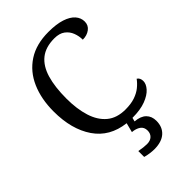

<svg xmlns="http://www.w3.org/2000/svg" viewBox="-279 -828 1172 1172"><g transform="rotate(-45 307.0 -242.0)"><path d="M329.1 240.2Q313.5 240.2 292 237.3Q270.5 234.4 252 229V178.2Q293 186 319.8 186Q348.6 186 364.7 170.7Q380.9 155.3 380.9 129.9Q380.9 100.6 359.9 85.9Q338.9 71.3 306.2 68.8L321.8 7.8Q191.4 -7.3 124.3 -105.5Q57.1 -203.6 57.1 -357.9Q57.1 -465.8 93.3 -548.3Q129.4 -630.9 200.9 -677.5Q272.5 -724.1 377.9 -724.1Q445.8 -724.1 490.7 -709.5Q535.6 -694.8 557.9 -669.4Q580.1 -644 580.1 -611.8Q580.1 -579.6 554.9 -560.8Q529.8 -542 493.2 -542Q493.2 -573.2 481.9 -602.8Q470.7 -632.3 445.1 -651.6Q419.4 -670.9 376 -670.9Q300.3 -670.9 254.6 -634.3Q209 -597.7 188.5 -527.8Q168 -458 168 -357.9Q168 -268.6 189.5 -200.4Q210.9 -132.3 256.8 -94.2Q302.7 -56.2 376 -56.2Q424.3 -56.2 458.5 -67.9Q492.7 -79.6 516.6 -98.9Q540.5 -118.2 557.1 -141.1Q576.2 -129.4 576.2 -102.1Q576.2 -77.1 553.5 -51.3Q530.8 -25.4 485.1 -7.8Q439.5 9.8 370.1 9.8L363.8 34.2Q412.6 38.1 436.8 62.3Q460.9 86.4 460.9 126Q460.9 179.2 426.8 209.7Q392.6 240.2 329.1 240.2Z"/></g></svg>

Font: Satisar Sharada
Style: Regular
Weight: 400
Designer: Vinodh Rajan & Sunil Mahnoori
Version: 2.2